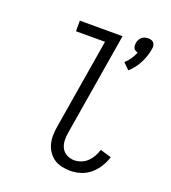

<svg xmlns="http://www.w3.org/2000/svg" viewBox="-141 -875 881 988"><g transform="rotate(20 300.0 -381.0)"><path d="M461 -580 427 -613Q443 -627 455 -645Q467 -663 475 -682Q468 -684 462 -687.5Q456 -691 452.5 -697Q449 -703 448.5 -710.5Q448 -718 449 -726Q451 -735 455 -743.5Q459 -752 466.5 -758.5Q474 -765 483 -767.5Q492 -770 501 -770Q510 -770 518.5 -767.5Q527 -765 532 -758.5Q537 -752 538.5 -743.5Q540 -735 538 -726Q532 -686 512.5 -647.5Q493 -609 461 -580ZM357 8Q333 8 309.5 3Q286 -2 267.5 -14.5Q249 -27 236 -46Q223 -65 217 -87Q211 -109 211.5 -133.5Q212 -158 216 -182L298 -677H139V-735H373L280 -173Q276 -151 277 -128.5Q278 -106 287.5 -88Q297 -70 316 -60Q335 -50 357 -50Q376 -50 395 -57.5Q414 -65 428.5 -79Q443 -93 452.5 -110.5Q462 -128 468 -147L529 -129Q520 -101 504.5 -75.5Q489 -50 465.5 -30Q442 -10 413.5 -1Q385 8 357 8Z"/></g></svg>

Font: Iosevka Slab Light Extended
Style: Italic
Weight: 300
Width: 7
Italic angle: -9°
Monospace: yes
Designer: Belleve Invis
Foundry: Belleve Invis
Version: Version 11.1.0; ttfautohint (v1.8.3)